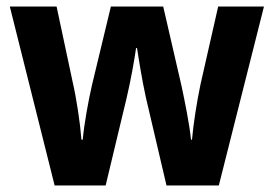

<svg xmlns="http://www.w3.org/2000/svg" viewBox="-20 -567 837 587"><path d="M426 -269 489 0H649L787 -547H647L593 -309C582 -257 571 -187 567 -140H564C559 -189 545 -257 535 -304L479 -547H319L261 -306C251 -263 237 -187 233 -140H229C225 -192 214 -265 202 -317L153 -547H10L147 0H303L367 -267C379 -317 391 -384 396 -420H399C404 -386 415 -319 426 -269Z"/></svg>

Font: Noto Sans Lao Looped SemiCondensed
Style: Bold
Weight: 700
Width: 4
Designer: Mark Frömberg, Ben Mitchell
Foundry: The Fontpad Ltd
Version: Version 1.002